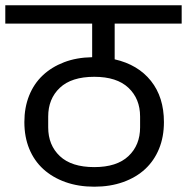

<svg xmlns="http://www.w3.org/2000/svg" viewBox="-40 -718 706 725"><path d="M316 -13Q256 -13 207 -30.5Q158 -48 123.5 -79.5Q89 -111 70.5 -156Q52 -201 52 -257Q52 -312 70 -357Q88 -402 121.5 -433.5Q155 -465 202 -483Q249 -501 308 -502V-629H-20V-698H646V-629H393V-494Q481 -474 530 -412.5Q579 -351 579 -257Q579 -201 560.5 -156Q542 -111 508 -79.5Q474 -48 425 -30.5Q376 -13 316 -13ZM316 -87Q401 -87 445 -128.5Q489 -170 489 -237V-278Q489 -345 445 -386.5Q401 -428 316 -428Q230 -428 186 -386.5Q142 -345 142 -278V-237Q142 -170 186 -128.5Q230 -87 316 -87Z"/></svg>

Font: IBM Plex Sans Devanagari Text
Style: Regular
Weight: 450
Designer: Mike Abbink, Paul van der Laan, Pieter van Rosmalen, Erin McLaughlin
Foundry: Bold Monday
Version: Version 1.1